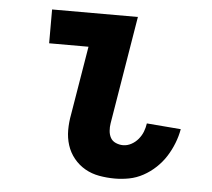

<svg xmlns="http://www.w3.org/2000/svg" viewBox="-44 -567 687 622"><g transform="rotate(5 300.0 -256.0)"><path d="M351 8Q325 8 300 3.5Q275 -1 254 -13Q233 -25 217.5 -44Q202 -63 194.5 -86.5Q187 -110 187 -135.5Q187 -161 192 -187L229 -410H101V-520H380L322 -169Q320 -157 321 -144.5Q322 -132 327.5 -122Q333 -112 344.5 -107Q356 -102 368 -102Q382 -102 395 -109Q408 -116 417.5 -127.5Q427 -139 432 -152Q437 -165 439 -179L550 -170Q546 -147 537 -124Q528 -101 515 -80.5Q502 -60 483.5 -42.5Q465 -25 443 -13Q421 -1 397.5 3.5Q374 8 351 8Z"/></g></svg>

Font: Iosevka HT Extrabold Extended
Style: Italic
Weight: 800
Width: 7
Italic angle: -9°
Monospace: yes
Designer: Belleve Invis
Foundry: Belleve Invis
Version: Version 32.3.0; ttfautohint (v1.8.4)